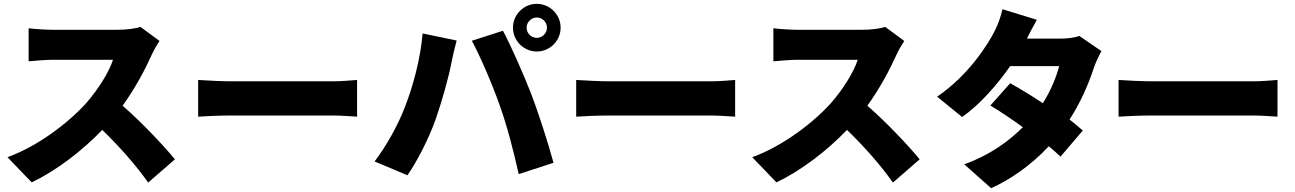

<svg xmlns="http://www.w3.org/2000/svg" viewBox="-20 -896 6737 999"><path d="M711 -756C688 -748 641 -741 591 -741H257C228 -741 164 -744 129 -749V-577C157 -579 212 -585 257 -585H568C547 -521 493 -433 428 -359C339 -260 181 -137 19 -78L145 53C276 -10 407 -111 512 -220C602 -133 687 -37 751 54L890 -67C835 -135 715 -262 618 -346C683 -436 736 -536 769 -610C780 -635 801 -670 810 -683Z M1011 -289C1052 -292 1127 -295 1184 -295H1715C1756 -295 1812 -290 1838 -289V-480C1809 -478 1760 -473 1715 -473H1184C1135 -473 1051 -477 1011 -480Z M2720 -752C2720 -781 2744 -805 2773 -805C2802 -805 2826 -781 2826 -752C2826 -723 2802 -699 2773 -699C2744 -699 2720 -723 2720 -752ZM2649 -752C2649 -684 2705 -628 2773 -628C2841 -628 2897 -684 2897 -752C2897 -820 2841 -876 2773 -876C2705 -876 2649 -820 2649 -752ZM2086 -337C2051 -246 1991 -137 1929 -56L2100 16C2150 -56 2212 -176 2247 -276C2278 -364 2315 -495 2329 -570C2333 -593 2347 -653 2356 -685L2179 -722C2167 -588 2131 -453 2086 -337ZM2580 -348C2619 -239 2650 -118 2679 10L2860 -49C2832 -153 2779 -316 2746 -402C2711 -493 2640 -656 2597 -736L2435 -684C2477 -607 2543 -454 2580 -348Z M2978 -289C3019 -292 3094 -295 3151 -295H3682C3723 -295 3779 -290 3805 -289V-480C3776 -478 3727 -473 3682 -473H3151C3102 -473 3018 -477 2978 -480Z M4586 -756C4563 -748 4516 -741 4466 -741H4132C4103 -741 4039 -744 4004 -749V-577C4032 -579 4087 -585 4132 -585H4443C4422 -521 4368 -433 4303 -359C4214 -260 4056 -137 3894 -78L4020 53C4151 -10 4282 -111 4387 -220C4477 -133 4562 -37 4626 54L4765 -67C4710 -135 4590 -262 4493 -346C4558 -436 4611 -536 4644 -610C4655 -635 4676 -670 4685 -683Z M4856 -393C5022 -506 5123 -669 5157 -738C5174 -772 5187 -809 5196 -848L5375 -793C5355 -757 5338 -726 5323 -695H5497C5529 -695 5570 -699 5596 -709L5711 -630C5699 -609 5683 -576 5673 -547C5639 -445 5599 -358 5545 -274C5568 -256 5591 -237 5614 -217L5498 -81C5478 -100 5458 -118 5437 -135C5342 -33 5232 41 5137 83L4997 -41C5133 -90 5228 -161 5302 -234C5254 -269 5196 -309 5133 -347L5236 -463C5297 -429 5355 -393 5406 -359C5447 -423 5477 -497 5491 -552H5236C5170 -457 5080 -353 4986 -287Z M5800 -289C5841 -292 5916 -295 5973 -295H6504C6545 -295 6601 -290 6627 -289V-480C6598 -478 6549 -473 6504 -473H5973C5924 -473 5840 -477 5800 -480Z"/></svg>

Font: GenEiGothic-pro-Heavy
Style: Bold
Weight: 900
Designer: Ryoko NISHIZUKA (kana & ideographs); Paul D. Hunt (Latin, Greek & Cyrillic); Wenlong ZHANG (bopomofo); Sandoll Communica
Foundry: Adobe Systems Incorporated; o_tamon
Version: Version 1.000.140830